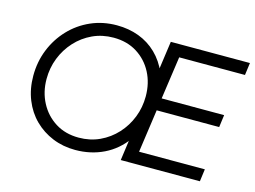

<svg xmlns="http://www.w3.org/2000/svg" viewBox="-102 -935 1492 1125"><g transform="rotate(15 644.0 -372.5)"><path d="M430 12Q356 12 292.5 -14Q229 -40 181.5 -87Q134 -134 107.5 -200Q81 -266 81 -345Q81 -430 111 -504.5Q141 -579 195 -636Q249 -693 321.5 -725Q394 -757 479 -757Q551 -757 612.5 -734Q674 -711 721 -665.5Q768 -620 796 -554L780 -545L808 -745H1288L1278 -670H879L842 -411H1221L1211 -336H832L795 -75H1194L1184 0H704L725 -152L735 -139Q681 -64 602.5 -26Q524 12 430 12ZM431 -63Q500 -63 558 -90Q616 -117 659 -164Q702 -211 725.5 -271Q749 -331 749 -398Q749 -478 715.5 -542Q682 -606 621.5 -644Q561 -682 479 -682Q410 -682 352 -655Q294 -628 251 -581Q208 -534 184.5 -474Q161 -414 161 -347Q161 -268 195 -203.5Q229 -139 289.5 -101Q350 -63 431 -63Z"/></g></svg>

Font: Plus Jakarta Sans
Style: Italic
Weight: 400
Italic angle: -8°
Designer: Gumpita Rahayu
Foundry: Tokotype
Version: Version 2.006